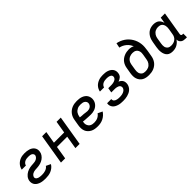

<svg xmlns="http://www.w3.org/2000/svg" viewBox="236 -1927 3128 3128"><g transform="rotate(-45 1800.0 -363.5)"><path d="M271 8Q244 8 217 5.5Q190 3 165.5 -4Q141 -11 118.5 -23.5Q96 -36 79.5 -55.5Q63 -75 56.5 -100.5Q50 -126 54 -153Q57 -172 65 -190Q73 -208 85.5 -223.5Q98 -239 114 -252Q130 -265 147 -274Q164 -283 182.5 -289.5Q201 -296 219.5 -299.5Q238 -303 256.5 -304.5Q275 -306 294 -307Q313 -308 331.5 -311Q350 -314 367.5 -322Q385 -330 399 -345.5Q413 -361 417 -380Q419 -397 409.5 -411.5Q400 -426 385 -433Q370 -440 352 -442Q334 -444 317 -444Q298 -444 278.5 -441Q259 -438 241 -429.5Q223 -421 209 -405Q195 -389 192 -370H96Q100 -393 111 -416Q122 -439 139 -458Q156 -477 177 -491Q198 -505 221.5 -513.5Q245 -522 269 -525Q293 -528 317 -528Q342 -528 367 -525Q392 -522 415.5 -514.5Q439 -507 458.5 -494Q478 -481 492 -461.5Q506 -442 511 -417.5Q516 -393 511 -367Q509 -352 503 -336.5Q497 -321 487 -307Q477 -293 465 -280.5Q453 -268 439 -258.5Q425 -249 409.5 -241.5Q394 -234 379 -229Q364 -224 348 -221Q332 -218 315.5 -216Q299 -214 283.5 -213.5Q268 -213 251.5 -211.5Q235 -210 219 -206Q203 -202 188.5 -193.5Q174 -185 163 -171Q152 -157 149 -142Q147 -128 153 -116.5Q159 -105 169.5 -97.5Q180 -90 192 -86Q204 -82 217.5 -80Q231 -78 244.5 -77Q258 -76 271 -76Q291 -76 311 -78.5Q331 -81 350.5 -87.5Q370 -94 388 -106Q406 -118 417 -136L496 -98Q480 -70 453.5 -48Q427 -26 396.5 -13.5Q366 -1 334 3.5Q302 8 271 8Z M629 0 715 -520H812L777 -310H1013L1048 -520H1145L1059 0H962L999 -226H763L726 0Z M1474 8Q1441 8 1409 3Q1377 -2 1349.5 -16Q1322 -30 1300 -52.5Q1278 -75 1267 -103.5Q1256 -132 1254.5 -165Q1253 -198 1259 -231L1276 -331Q1280 -359 1290 -386Q1300 -413 1317.5 -437Q1335 -461 1359 -479.5Q1383 -498 1410.5 -509Q1438 -520 1466 -524Q1494 -528 1521 -528Q1549 -528 1575.5 -524.5Q1602 -521 1626.5 -512Q1651 -503 1672 -487.5Q1693 -472 1706 -450Q1719 -428 1724 -401.5Q1729 -375 1724 -348Q1721 -327 1711 -306.5Q1701 -286 1686 -269.5Q1671 -253 1651.5 -240.5Q1632 -228 1611.5 -221Q1591 -214 1569.5 -211Q1548 -208 1527 -208Q1505 -208 1483.5 -209.5Q1462 -211 1440.5 -212Q1419 -213 1397 -214.5Q1375 -216 1354 -219V-217Q1350 -198 1350.5 -179Q1351 -160 1357.5 -143Q1364 -126 1375 -112.5Q1386 -99 1402 -90.5Q1418 -82 1436.5 -79Q1455 -76 1474 -76Q1494 -76 1514 -79.5Q1534 -83 1553.5 -91.5Q1573 -100 1590 -114Q1607 -128 1619 -146L1698 -108Q1680 -80 1654.5 -57Q1629 -34 1599 -19Q1569 -4 1537 2Q1505 8 1474 8ZM1530 -287Q1546 -287 1562.5 -291Q1579 -295 1593.5 -304.5Q1608 -314 1617.5 -328.5Q1627 -343 1630 -359Q1634 -380 1625 -398Q1616 -416 1599.5 -426.5Q1583 -437 1562.5 -440.5Q1542 -444 1522 -444Q1504 -444 1486.5 -441.5Q1469 -439 1452.5 -431.5Q1436 -424 1421 -412Q1406 -400 1395.5 -384.5Q1385 -369 1379 -352Q1373 -335 1370 -317L1368 -303Q1388 -299 1408.5 -298.5Q1429 -298 1450 -296.5Q1471 -295 1490.5 -291Q1510 -287 1530 -287Z M2057 8Q2031 8 2004.5 5.5Q1978 3 1954 -4Q1930 -11 1907.5 -23Q1885 -35 1869 -54Q1853 -73 1846 -98Q1839 -123 1844 -150V-152H1940Q1938 -138 1942.5 -125Q1947 -112 1956 -103.5Q1965 -95 1977.5 -89.5Q1990 -84 2003.5 -81Q2017 -78 2030.5 -77Q2044 -76 2058 -76Q2072 -76 2086.5 -77Q2101 -78 2115.5 -81Q2130 -84 2144 -89.5Q2158 -95 2170.5 -104Q2183 -113 2192 -126Q2201 -139 2203 -153Q2205 -167 2201 -180Q2197 -193 2187 -202Q2177 -211 2164 -216Q2151 -221 2137.5 -224Q2124 -227 2109.5 -227.5Q2095 -228 2081 -228H2017L2031 -312H2095Q2108 -312 2121 -313Q2134 -314 2146.5 -316.5Q2159 -319 2171.5 -323.5Q2184 -328 2195 -335Q2206 -342 2214 -353.5Q2222 -365 2224 -377Q2226 -390 2222.5 -401Q2219 -412 2211 -420Q2203 -428 2192 -432.5Q2181 -437 2169.5 -439.5Q2158 -442 2145.5 -443Q2133 -444 2121 -444Q2101 -444 2081.5 -441Q2062 -438 2043 -429.5Q2024 -421 2009.5 -404.5Q1995 -388 1992 -369H1896Q1900 -393 1911 -416Q1922 -439 1939.5 -458.5Q1957 -478 1979 -491.5Q2001 -505 2024.5 -513.5Q2048 -522 2072.5 -525Q2097 -528 2121 -528Q2147 -528 2172 -525.5Q2197 -523 2221 -515Q2245 -507 2265 -494Q2285 -481 2299.5 -461.5Q2314 -442 2319 -417Q2324 -392 2319 -366Q2317 -350 2309 -333Q2301 -316 2287.5 -304Q2274 -292 2258 -283.5Q2242 -275 2225 -269Q2244 -261 2260 -248.5Q2276 -236 2286 -219Q2296 -202 2298.5 -181Q2301 -160 2298 -139Q2294 -115 2281.5 -91.5Q2269 -68 2249 -50Q2229 -32 2205 -21Q2181 -10 2156.5 -3.5Q2132 3 2107 5.5Q2082 8 2057 8Z M2655 8Q2623 8 2592.5 2.5Q2562 -3 2536 -17.5Q2510 -32 2491.5 -55.5Q2473 -79 2463.5 -107.5Q2454 -136 2454 -167.5Q2454 -199 2459 -231L2476 -331Q2480 -358 2490 -384Q2500 -410 2516.5 -433Q2533 -456 2556.5 -473.5Q2580 -491 2606 -502Q2632 -513 2659 -518Q2686 -523 2712 -523Q2738 -523 2763 -518Q2788 -513 2807 -500Q2796 -529 2778.5 -554Q2761 -579 2737.5 -598.5Q2714 -618 2686 -632Q2658 -646 2626 -652L2643 -735Q2680 -728 2714 -714Q2748 -700 2777.5 -680Q2807 -660 2831.5 -634Q2856 -608 2874.5 -577.5Q2893 -547 2905 -513Q2917 -479 2922 -442Q2927 -405 2924 -366.5Q2921 -328 2915 -289L2898 -189Q2894 -162 2884 -135Q2874 -108 2857 -84Q2840 -60 2816 -41.5Q2792 -23 2765.5 -12Q2739 -1 2710.5 3.5Q2682 8 2655 8ZM2656 -76Q2673 -76 2690 -79Q2707 -82 2724 -89.5Q2741 -97 2755 -109.5Q2769 -122 2779 -137Q2789 -152 2795 -169Q2801 -186 2803 -203L2819 -296Q2822 -314 2822.5 -332Q2823 -350 2818.5 -367Q2814 -384 2805 -398Q2796 -412 2782 -421.5Q2768 -431 2750.5 -435Q2733 -439 2715 -439Q2699 -439 2682 -436Q2665 -433 2649 -426Q2633 -419 2619 -407.5Q2605 -396 2594.5 -381Q2584 -366 2578.5 -350Q2573 -334 2570 -317L2554 -217Q2551 -199 2550.5 -181.5Q2550 -164 2554 -147Q2558 -130 2567.5 -116Q2577 -102 2590 -92.5Q2603 -83 2620.5 -79.5Q2638 -76 2656 -76Z M3200 8Q3172 8 3145.5 0.5Q3119 -7 3100 -25Q3081 -43 3070.5 -67.5Q3060 -92 3056 -119Q3052 -146 3053 -174.5Q3054 -203 3059 -231L3076 -331Q3080 -356 3088 -381Q3096 -406 3109.5 -429Q3123 -452 3142 -471.5Q3161 -491 3184.5 -504Q3208 -517 3234 -522.5Q3260 -528 3285 -528Q3311 -528 3336.5 -521.5Q3362 -515 3381 -500Q3400 -485 3412.5 -463Q3425 -441 3431 -416L3448 -520H3545L3477 -111Q3476 -104 3477 -97Q3478 -90 3482 -85Q3486 -80 3492.5 -78Q3499 -76 3506 -76H3524V8H3492Q3470 8 3449 3.5Q3428 -1 3411.5 -13.5Q3395 -26 3385.5 -45.5Q3376 -65 3377 -87Q3363 -64 3343 -45.5Q3323 -27 3299.5 -14.5Q3276 -2 3250.5 3Q3225 8 3200 8ZM3251 -76Q3275 -76 3299.5 -82.5Q3324 -89 3345 -105.5Q3366 -122 3378 -145Q3390 -168 3393 -192L3410 -292Q3413 -311 3413.5 -329.5Q3414 -348 3410.5 -365.5Q3407 -383 3398.5 -398.5Q3390 -414 3377 -424.5Q3364 -435 3346 -439.5Q3328 -444 3309 -444Q3293 -444 3276 -440.5Q3259 -437 3243.5 -429Q3228 -421 3215 -408.5Q3202 -396 3192.5 -381Q3183 -366 3178 -350Q3173 -334 3170 -317L3154 -217Q3151 -200 3150.5 -182Q3150 -164 3153 -147.5Q3156 -131 3165 -117Q3174 -103 3187 -93Q3200 -83 3217 -79.5Q3234 -76 3251 -76Z"/></g></svg>

Font: Iosevka Custom Medium
Style: Italic
Weight: 500
Italic angle: -9°
Designer: Belleve Invis
Foundry: Belleve Invis
Version: Version 27.0.1